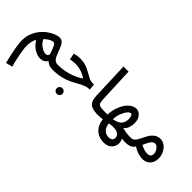

<svg xmlns="http://www.w3.org/2000/svg" viewBox="-47 -1489 2652 2652"><g transform="rotate(45 1279.5 -163.0)"><path d="M78 393Q57 315 42 241.5Q27 168 19 109.5Q11 51 11 19Q11 -59 36.5 -122.5Q62 -186 102 -234Q142 -282 189 -314.5Q236 -347 279.5 -363.5Q323 -380 354 -380Q382 -380 402.5 -366.5Q423 -353 441 -320Q459 -287 480 -228Q500 -172 517.5 -143Q535 -114 554.5 -104Q574 -94 601 -94Q627 -94 638.5 -80Q650 -66 650 -47Q650 -26 634 -10.5Q618 5 591 5Q553 5 524.5 -7Q496 -19 475 -41Q438 18 369 18Q310 19 249.5 -19Q189 -57 146 -127Q125 -91 118 -51.5Q111 -12 111 21Q111 51 116.5 94Q122 137 131.5 185.5Q141 234 152.5 282Q164 330 174 369ZM374 -81Q400 -81 412.5 -96Q425 -111 416 -140Q393 -207 375.5 -241Q358 -275 337 -275Q321 -275 296.5 -265Q272 -255 248.5 -238Q225 -221 209 -202Q241 -143 288.5 -112Q336 -81 374 -81Z M876 200Q852 200 836 184Q820 168 820 145Q820 122 836 105.5Q852 89 876 89Q899 89 915 105.5Q931 122 931 145Q931 168 915 184Q899 200 876 200Z M591 5 600 -94Q705 -94 803 -123Q901 -152 981 -206Q940 -239 884 -258Q828 -277 761 -277Q716 -277 666 -266L649 -360Q705 -376 759 -376Q825 -376 876 -358Q927 -340 968 -315.5Q1009 -291 1046 -273Q1083 -255 1121 -255H1147L1156 -165Q1105 -164 1062.5 -146.5Q1020 -129 977 -104Q934 -79 881.5 -54Q829 -29 759 -12Q689 5 591 5Z M1491 5Q1406 5 1361.5 -13.5Q1317 -32 1300 -70.5Q1283 -109 1280 -170L1260 -719H1359L1380 -212Q1382 -164 1389.5 -138.5Q1397 -113 1422 -103.5Q1447 -94 1501 -94Q1527 -94 1538.5 -80Q1550 -66 1550 -47Q1550 -26 1534 -10.5Q1518 5 1491 5Z M1491 5 1501 -94Q1517 -94 1535.5 -94Q1554 -94 1572 -94Q1577 -170 1598 -232.5Q1619 -295 1651 -340Q1683 -385 1721 -409.5Q1759 -434 1797 -434Q1848 -434 1885.5 -390.5Q1923 -347 1923 -272Q1923 -232 1909.5 -189.5Q1896 -147 1859 -114Q1898 -105 1940 -99.5Q1982 -94 2027 -94Q2052 -94 2064 -80Q2076 -66 2076 -47Q2076 -26 2059.5 -10.5Q2043 5 2017 5Q1986 5 1948 1Q1967 35 1967.5 73Q1968 111 1950 144Q1932 177 1896 197.5Q1860 218 1807 218Q1747 218 1697.5 194Q1648 170 1615 121.5Q1582 73 1573 -2Q1552 1 1531 3Q1510 5 1491 5ZM1789 -336Q1769 -336 1743 -306Q1717 -276 1695.5 -223.5Q1674 -171 1670 -101Q1739 -111 1782 -146Q1825 -181 1825 -259Q1825 -275 1821.5 -292.5Q1818 -310 1810 -323Q1802 -336 1789 -336ZM1807 119Q1834 119 1856 104.5Q1878 90 1878 55Q1878 35 1866.5 15.5Q1855 -4 1826.5 -16.5Q1798 -29 1746 -29Q1730 -29 1711.5 -26.5Q1693 -24 1672 -20Q1680 38 1702.5 68Q1725 98 1753.5 108.5Q1782 119 1807 119Z M2017 5 2027 -94Q2053 -94 2072 -106Q2091 -118 2108.5 -145.5Q2126 -173 2148 -221Q2177 -283 2207 -316.5Q2237 -350 2267 -362.5Q2297 -375 2327 -375Q2376 -375 2415.5 -344.5Q2455 -314 2478.5 -266.5Q2502 -219 2502 -169Q2502 -111 2480.5 -73.5Q2459 -36 2424.5 -18Q2390 0 2350 0Q2318 0 2272 -10.5Q2226 -21 2164 -60Q2133 -18 2098.5 -6.5Q2064 5 2017 5ZM2215 -151Q2212 -145 2210 -139Q2250 -117 2282.5 -108Q2315 -99 2338 -99Q2377 -99 2394 -115.5Q2411 -132 2411 -160Q2411 -186 2398.5 -213Q2386 -240 2365.5 -258Q2345 -276 2322 -276Q2293 -276 2270 -249Q2247 -222 2215 -151Z"/></g></svg>

Font: Noto Sans Arabic Med
Style: Regular
Weight: 500
Designer: Monotype Design Team, Nadine Chahine, Nizar Qandah and Khaled Hosny
Foundry: Monotype Imaging Inc.
Version: Version 2.012; ttfautohint (v1.8.4.7-5d5b)